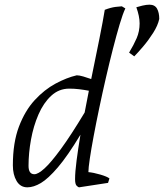

<svg xmlns="http://www.w3.org/2000/svg" viewBox="-20 -789 701 821"><path d="M97 12Q67 12 51 -15Q35 -42 35 -82Q35 -179 61 -247.5Q87 -316 128.5 -361Q170 -406 217.5 -431.5Q265 -457 308 -467Q319 -467 336 -462Q353 -457 370 -451Q389 -543 405 -623Q421 -703 428 -747Q454 -757 474.5 -759.5Q495 -762 501 -762L516 -753Q505 -730 491.5 -684.5Q478 -639 463 -580.5Q448 -522 433 -457Q418 -392 404.5 -327.5Q391 -263 380.5 -207Q370 -151 364 -110.5Q358 -70 358 -53Q380 -51 409 -42.5Q438 -34 448 -26L442 -7L318 12Q315 12 308 5.5Q301 -1 301 -23Q301 -53 307.5 -103Q314 -153 324 -213Q269 -122 227.5 -73.5Q186 -25 155 -6.5Q124 12 97 12ZM127 -44Q143 -44 170.5 -69Q198 -94 240.5 -152Q283 -210 342 -308L360 -401Q339 -405 318.5 -407.5Q298 -410 276 -410Q232 -410 199 -379.5Q166 -349 144.5 -299.5Q123 -250 112.5 -192Q102 -134 102 -80Q102 -44 127 -44ZM554 -548 532 -564Q552 -597 564.5 -626Q577 -655 577 -689Q577 -719 563 -758Q572 -761 589 -765Q606 -769 619 -769Q642 -769 651.5 -752Q661 -735 661 -708Q655 -680 635 -648.5Q615 -617 592 -590Q569 -563 554 -548Z"/></svg>

Font: Mate
Style: Italic
Weight: 400
Italic angle: -10.8°
Designer: Eduardo Rodriguez Tunni
Foundry: Eduardo Rodriguez Tunni
Version: Version 1.003; ttfautohint (v1.8.4.7-5d5b);gftools[0.9.24]